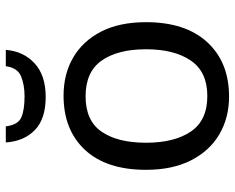

<svg xmlns="http://www.w3.org/2000/svg" viewBox="-92 -688 790 645"><g transform="rotate(-90 302.5 -365.0)"><path d="M551 -269Q551 -136 483.5 -63Q416 10 301 10Q230 10 174.5 -22.5Q119 -55 87 -117.5Q55 -180 55 -269Q55 -402 122 -474Q189 -546 304 -546Q377 -546 432.5 -513.5Q488 -481 519.5 -419.5Q551 -358 551 -269ZM146 -269Q146 -174 183.5 -118.5Q221 -63 303 -63Q384 -63 422 -118.5Q460 -174 460 -269Q460 -364 422 -418Q384 -472 302 -472Q220 -472 183 -418Q146 -364 146 -269ZM458 -740Q453 -680 412.5 -643Q372 -606 300 -606Q226 -606 188.5 -642.5Q151 -679 147 -740H201Q206 -699 231 -688Q256 -677 302 -677Q341 -677 369.5 -689Q398 -701 403 -740Z"/></g></svg>

Font: RS Noto Sans
Style: Regular
Weight: 400
Designer: Monotype Design Team
Foundry: Monotype Imaging Inc.
Version: Version 3.10